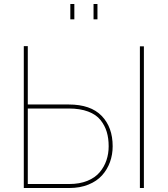

<svg xmlns="http://www.w3.org/2000/svg" viewBox="-20 -941 839 961"><path d="M332 -844.2V-920.9H352.1V-844.2ZM448.2 -844.2V-920.9H467.8V-844.2ZM99.1 0V-710H119.1V-418H324.2Q433.6 -418 488.8 -361.1Q543.9 -304.2 543.9 -209Q543.9 -167 530.5 -129.9Q517.1 -92.8 491 -63.5Q464.8 -34.2 422.6 -17.1Q380.4 0 327.1 0ZM680.2 0V-709H700.2V0ZM119.1 -20H327.1Q378.4 -20 417.5 -35.9Q456.5 -51.8 479.2 -79.1Q502 -106.4 512.9 -139.2Q523.9 -171.9 523.9 -209Q523.9 -248.5 514.4 -280.5Q504.9 -312.5 483.4 -339.8Q461.9 -367.2 421.4 -382.6Q380.9 -397.9 324.2 -397.9H119.1Z"/></svg>

Font: Rawline Thin
Style: Regular
Weight: 250
Designer: Matt McInerney, Pablo Impallari, Rodrigo Fuenzalida
Foundry: Matt McInerney, Pablo Impallari, Rodrigo Fuenzalida
Version: Version 4.020;PS 004.020;hotconv 1.0.88;makeotf.lib2.5.64775